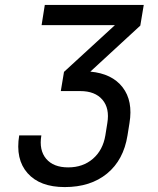

<svg xmlns="http://www.w3.org/2000/svg" viewBox="-20 -750 640 780"><path d="M243 10Q142 10 92 -46.5Q42 -103 58 -200H148Q138 -140 167.5 -105Q197 -70 257 -70Q317 -70 357.5 -105Q398 -140 408 -200L416 -250Q426 -310 396 -345Q366 -380 306 -380H227L240 -458L447 -648H149L162 -730H564L550 -646L347 -459Q435 -451 478 -395.5Q521 -340 506 -250L498 -200Q482 -100 415 -45Q348 10 243 10Z"/></svg>

Font: JetBrains Mono NL
Style: Italic
Weight: 400
Italic angle: -9°
Monospace: yes
Designer: Philipp Nurullin, Konstantin Bulenkov
Foundry: JetBrains
Version: Version 2.305; ttfautohint (v1.8.4.7-5d5b)